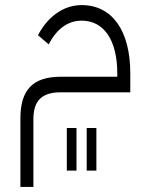

<svg xmlns="http://www.w3.org/2000/svg" viewBox="-20 -429 577 753"><path d="M242 240H280V73H242ZM320 240H358V73H320ZM60 304H111V38C111 -34 144 -67 218 -67H491V-141C491 -309 420 -409 300 -409C226 -409 165 -360 129 -291L171 -255C202 -315 246 -348 300 -348C388 -348 440 -271 440 -141V-128H218C109 -128 60 -77 60 36Z"/></svg>

Font: IBM Plex Arabic Light
Style: Regular
Weight: 300
Designer: Mike Abbink, Paul van der Laan, Pieter van Rosmalen, Wael Morcos, Khajak Apelian
Foundry: Bold Monday
Version: Version 1.0